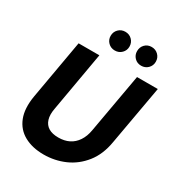

<svg xmlns="http://www.w3.org/2000/svg" viewBox="-211 -1049 1119 1201"><g transform="rotate(30 348.5 -448.5)"><path d="M282 12Q201 12 142.5 -20Q84 -52 59 -115.5Q34 -179 50 -273L125 -700H275L200 -271Q191 -224 201 -191.5Q211 -159 238 -142.5Q265 -126 309 -126Q353 -126 386 -142.5Q419 -159 441 -192Q463 -225 471 -272L547 -700H697L621 -273Q605 -177 554.5 -113.5Q504 -50 433 -19Q362 12 282 12ZM343 -774Q314 -774 294.5 -793.5Q275 -813 275 -841Q275 -870 294.5 -889.5Q314 -909 343 -909Q372 -909 391.5 -889.5Q411 -870 411 -841Q411 -813 391.5 -793.5Q372 -774 343 -774ZM533 -774Q504 -774 485 -793.5Q466 -813 466 -841Q466 -870 485 -889.5Q504 -909 533 -909Q562 -909 581.5 -889.5Q601 -870 601 -841Q601 -813 581.5 -793.5Q562 -774 533 -774Z"/></g></svg>

Font: DM Sans 36pt Black
Style: Italic
Weight: 900
Italic angle: -10°
Designer: Colophon Foundry, Jonny Pinhorn
Foundry: Colophon Foundry
Version: Version 4.004;gftools[0.9.30]